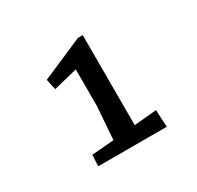

<svg xmlns="http://www.w3.org/2000/svg" viewBox="-90 -650 579 563"><g transform="rotate(-30 200.0 -369.0)"><path d="M99 -450 91 -486 232 -547H248V-242L324 -249L327 -191H95L97 -229L172 -235L180 -346V-470Z"/></g></svg>

Font: Galdeano
Style: Regular
Weight: 400
Designer: Dario Manuel Muhafara
Foundry: Dario Manuel Muhafara
Version: Version 1.001